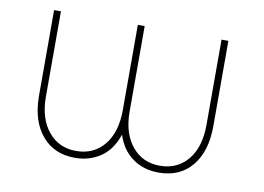

<svg xmlns="http://www.w3.org/2000/svg" viewBox="-63 -623 1003 729"><g transform="rotate(10 438.0 -258.5)"><path d="M735.8 -528.3C735.8 -528.3 735.8 -200.7 735.8 -200.7C735.8 -200.7 735.8 -200.7 735.8 -200.7C735.8 -143.6 722.7 -98.1 695.8 -65.4C668.9 -32.7 632.8 -16.1 587.9 -16.1C543 -16.1 507.3 -32.7 480.5 -65.4C453.6 -98.1 439.9 -141.6 439.5 -196.3C439.5 -196.3 439.5 -528.3 439.5 -528.3C439.5 -528.3 413.1 -528.3 413.1 -528.3C413.1 -528.3 413.1 -200.7 413.1 -200.7C413.1 -200.7 413.1 -200.7 413.1 -200.7C413.1 -143.6 399.9 -98.1 373 -65.4C346.2 -32.7 310.1 -16.1 265.1 -16.1C220.2 -16.1 184.6 -32.7 157.7 -65.4C130.9 -98.1 117.2 -141.6 116.7 -196.3C116.7 -196.3 116.7 -528.3 116.7 -528.3C116.7 -528.3 90.3 -528.3 90.3 -528.3C90.3 -528.3 90.3 -195.8 90.3 -195.8C90.3 -195.8 90.3 -195.8 90.3 -195.8C90.8 -131.8 106.9 -81.5 138.2 -44.9C168.9 -8.3 211.4 10.3 265.1 10.3C265.1 10.3 265.1 10.3 265.1 10.3C302.7 10.3 335.4 0.5 364.3 -19C392.6 -38.6 413.1 -67.9 426.3 -107.4C426.3 -107.4 426.3 -107.4 426.3 -107.4C438.5 -69.8 458.5 -40.5 486.8 -20.5C514.6 0 548.3 10.3 587.9 10.3C587.9 10.3 587.9 10.3 587.9 10.3C642.1 10.3 685.1 -8.3 715.8 -45.9C746.6 -83 761.7 -133.3 762.2 -197.3C762.2 -197.3 762.2 -528.3 762.2 -528.3C762.2 -528.3 735.8 -528.3 735.8 -528.3Z"/></g></svg>

Font: WOX
Style: Regular
Weight: 500
Designer: Google
Foundry: ""
Version: ""